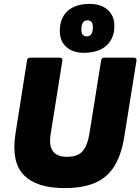

<svg xmlns="http://www.w3.org/2000/svg" viewBox="-20 -950 718 982"><path d="M309 12Q167 12 102 -54.5Q37 -121 59 -265L118 -640Q120 -655 133 -655H285Q301 -655 299 -640L239 -264Q220 -148 323 -148Q379 -148 403.5 -178Q428 -208 437 -264L497 -640Q499 -655 512 -655H664Q680 -655 678 -640L616 -253Q601 -158 564.5 -99.5Q528 -41 465.5 -14.5Q403 12 309 12ZM409 -680Q352 -680 319 -710Q286 -740 286 -791Q286 -858 326 -894Q366 -930 439 -930Q497 -930 531 -899.5Q565 -869 565 -819Q565 -753 524 -716.5Q483 -680 409 -680ZM423 -764Q455 -764 455 -811Q455 -846 428 -846Q396 -846 396 -799Q396 -764 423 -764Z"/></svg>

Font: Sofia Sans ExtraBlack
Style: Italic
Weight: 1000
Italic angle: -9°
Designer: Botio Nikoltchev, Ani Petrova
Foundry: lettersoup
Version: Version 4.100; ttfautohint (v1.8.4.7-5d5b)